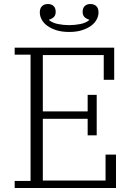

<svg xmlns="http://www.w3.org/2000/svg" viewBox="-20 -935 657 955"><path d="M53 -35H132V-663H53V-698H548V-538H496V-661H193V-381H416V-463H461V-262H416V-344H193V-37H505V-166H557V0H53ZM324 -776Q288 -776 261 -784.5Q234 -793 215.5 -806.5Q197 -820 187.5 -837.5Q178 -855 178 -873Q178 -894 189 -904.5Q200 -915 218 -915Q236 -915 246.5 -905Q257 -895 257 -876Q257 -859 247.5 -850Q238 -841 224 -837V-835Q241 -821 268 -815.5Q295 -810 324 -810Q353 -810 380 -815.5Q407 -821 424 -835V-837Q410 -841 400.5 -850Q391 -859 391 -876Q391 -895 401.5 -905Q412 -915 430 -915Q448 -915 459 -904.5Q470 -894 470 -873Q470 -855 460.5 -837.5Q451 -820 432.5 -806.5Q414 -793 387 -784.5Q360 -776 324 -776Z"/></svg>

Font: IBM Plex Serif Light
Style: Regular
Weight: 300
Designer: Mike Abbink, Paul van der Laan, Pieter van Rosmalen
Foundry: Bold Monday
Version: Version 3.001